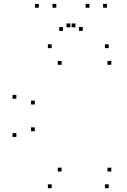

<svg xmlns="http://www.w3.org/2000/svg" viewBox="-20 -971 660 1001"><path d="M547 10V-10H527V10ZM560.3 -76.8V-96.8H540.3V-76.8ZM301.2 -76.8V-96.8H281.2V-76.8ZM161.5 -287V-307H141.5V-287ZM161.5 -426.3V-446.3H141.5V-426.3ZM301.2 -633.2V-653.2H281.2V-633.2ZM560.3 -633.2V-653.2H540.3V-633.2ZM547 -720V-740H527V-720ZM249.5 -720V-740H229.5V-720ZM65.3 -456.3V-476.3H45.3V-456.3ZM65.3 -257V-277H45.3V-257ZM249.5 10V-10H229.5V10ZM273.5 -930.7V-950.7H253.5V-930.7ZM373.3 -828.7V-848.7H353.3V-828.7ZM346.7 -828.7V-848.7H326.7V-828.7ZM446.5 -930.7V-950.7H426.5V-930.7ZM537.5 -930.7V-950.7H517.5V-930.7ZM411.5 -810V-830H391.5V-810ZM308.5 -810V-830H288.5V-810ZM182.5 -930.7V-950.7H162.5V-930.7Z"/></svg>

Font: Monaspace Krypton Dots Var
Style: Regular
Weight: 400
Designer: Riley Cran and the Lettermatic Team
Version: Version 1.100 (Monaspace Krypton Dots)